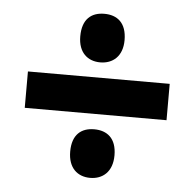

<svg xmlns="http://www.w3.org/2000/svg" viewBox="-44 -665 635 626"><g transform="rotate(5 273.5 -352.5)"><path d="M273 -462C314 -462 346 -488 346 -541C346 -598 315 -621 273 -621C231 -621 201 -598 201 -541C201 -488 232 -462 273 -462ZM41 -293H505V-412H41ZM273 -84C314 -84 346 -110 346 -164C346 -220 315 -243 273 -243C231 -243 201 -220 201 -164C201 -110 232 -84 273 -84Z"/></g></svg>

Font: Noto Sans Thai Looped SemiCondensed ExtraBold
Style: Regular
Weight: 800
Width: 4
Designer: Sasikarn Vongin, Ben Mitchell
Foundry: The Fontpad Ltd
Version: Version 1.001